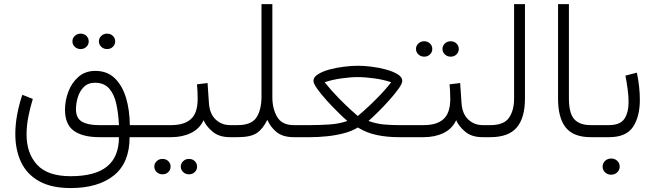

<svg xmlns="http://www.w3.org/2000/svg" viewBox="-20 -678 3238 949"><path d="M329.1 251.5Q233.9 251.5 173.3 217.5Q112.8 183.6 84.2 123.3Q55.7 63 55.7 -16.1Q55.7 -62.5 64.9 -112.1Q74.2 -161.6 90.3 -209.5L142.1 -189Q128.9 -146 120.1 -101.1Q111.3 -56.2 111.3 -13.2Q111.3 79.6 163.3 136.2Q215.3 192.9 329.1 192.9Q450.2 192.9 509 145Q567.9 97.2 567.9 0H472.2Q388.7 0 345 -31.5Q301.3 -63 301.3 -135.3Q301.3 -182.1 318.4 -226.3Q335.4 -270.5 368.9 -299.1Q402.3 -327.6 451.2 -327.6Q509.8 -327.6 547.1 -291.5Q584.5 -255.4 602.8 -194.6Q621.1 -133.8 621.6 -59.6H690.4V0H620.6Q620.6 126.5 543 189Q465.3 251.5 329.1 251.5ZM467.3 -59.6H567.9Q565.4 -116.7 554.9 -164.3Q544.4 -211.9 519.5 -240.5Q494.6 -269 449.7 -269Q415 -269 394.3 -248Q373.5 -227.1 364.5 -196.8Q355.5 -166.5 355.5 -138.2Q355.5 -94.2 384.8 -76.9Q414.1 -59.6 467.3 -59.6ZM468.8 -473.6Q468.8 -489.3 480.5 -500.5Q492.2 -511.7 509.3 -511.7Q526.4 -511.7 537.8 -500.7Q549.3 -489.7 549.3 -473.6Q549.3 -457.5 537.8 -446.5Q526.4 -435.5 509.3 -435.5Q492.2 -435.5 480.5 -446.8Q468.8 -458 468.8 -473.6ZM337.9 -473.6Q337.9 -489.3 349.6 -500.5Q361.3 -511.7 378.4 -511.7Q395.5 -511.7 407 -500.7Q418.5 -489.7 418.5 -473.6Q418.5 -457.5 407 -446.5Q395.5 -435.5 378.4 -435.5Q361.3 -435.5 349.6 -446.8Q337.9 -458 337.9 -473.6Z M670.9 -59.6H826.7Q890.6 -59.6 923.6 -89.4Q956.5 -119.1 957 -187.5Q957 -208.5 956.1 -226.8Q955.1 -245.1 953.6 -261.2L1005.9 -267.6L1012.7 -168.5Q1016.1 -115.7 1045.7 -87.6Q1075.2 -59.6 1117.2 -59.6H1136.7V0H1116.7Q1062.5 0 1030 -27.8Q997.6 -55.7 986.3 -84Q966.3 -41 923.6 -20.5Q880.9 0 826.2 0H670.9ZM873.5 145.5Q873.5 129.9 885.3 118.7Q897 107.4 914.1 107.4Q931.2 107.4 942.6 118.4Q954.1 129.4 954.1 145.5Q954.1 161.6 942.6 172.6Q931.2 183.6 914.1 183.6Q897 183.6 885.3 172.4Q873.5 161.1 873.5 145.5ZM742.7 145.5Q742.7 129.9 754.4 118.7Q766.1 107.4 783.2 107.4Q800.3 107.4 811.8 118.4Q823.2 129.4 823.2 145.5Q823.2 161.6 811.8 172.6Q800.3 183.6 783.2 183.6Q766.1 183.6 754.4 172.4Q742.7 161.1 742.7 145.5Z M1272.5 -198.7V-657.7H1326.2V-197.8Q1326.2 -140.1 1350.1 -99.9Q1374 -59.6 1432.1 -59.6H1454.6V0H1432.6Q1377.9 0 1347.2 -25.1Q1316.4 -50.3 1301.3 -85.9Q1279.8 -41 1249.3 -20.5Q1218.8 0 1155.3 0H1117.2V-59.6H1154.8Q1222.2 -59.6 1247.1 -96.7Q1272 -133.8 1272.5 -198.7Z M1748.5 -353Q1778.8 -353 1816.4 -348.4Q1854 -343.8 1888.7 -334.2Q1923.3 -324.7 1945.8 -310.8Q1968.3 -296.9 1968.3 -278.3Q1968.3 -264.6 1949.2 -238.3Q1930.2 -211.9 1902.3 -180.9Q1874.5 -149.9 1846.7 -122.6Q1818.8 -95.2 1801.3 -80.1Q1840.3 -66.4 1875 -63Q1909.7 -59.6 1949.7 -59.6H2026.9V0H1949.7Q1894 0 1843.8 -10.3Q1793.5 -20.5 1748.5 -47.9Q1719.7 -29.8 1679.4 -19.3Q1639.2 -8.8 1595.9 -4.4Q1552.7 0 1514.6 0H1435.1V-59.6H1515.1Q1557.1 -59.6 1607.2 -62.7Q1657.2 -65.9 1696.8 -80.1Q1678.7 -95.7 1650.6 -123.3Q1622.6 -150.9 1594.7 -181.6Q1566.9 -212.4 1548.1 -238.8Q1529.3 -265.1 1529.3 -278.3Q1529.3 -296.9 1551.8 -311Q1574.2 -325.2 1608.6 -334.5Q1643.1 -343.8 1680.7 -348.4Q1718.3 -353 1748.5 -353ZM1748.5 -296.9Q1712.9 -296.9 1667.5 -290.5Q1622.1 -284.2 1584.5 -271.5Q1618.2 -229.5 1654.3 -192.9Q1690.4 -156.2 1717 -132.3Q1743.7 -108.4 1748.5 -104.5Q1753.4 -108.4 1780.5 -132.3Q1807.6 -156.2 1844.2 -193.1Q1880.9 -230 1913.6 -271.5Q1876.5 -284.2 1830.6 -290.5Q1784.7 -296.9 1748.5 -296.9Z M2167 -436Q2167 -451.7 2178.7 -462.9Q2190.4 -474.1 2207.5 -474.1Q2224.6 -474.1 2236.1 -463.1Q2247.6 -452.1 2247.6 -436Q2247.6 -419.9 2236.1 -408.9Q2224.6 -397.9 2207.5 -397.9Q2190.4 -397.9 2178.7 -409.2Q2167 -420.4 2167 -436ZM2036.1 -436Q2036.1 -451.7 2047.9 -462.9Q2059.6 -474.1 2076.7 -474.1Q2093.8 -474.1 2105.2 -463.1Q2116.7 -452.1 2116.7 -436Q2116.7 -419.9 2105.2 -408.9Q2093.8 -397.9 2076.7 -397.9Q2059.6 -397.9 2047.9 -409.2Q2036.1 -420.4 2036.1 -436ZM2007.3 -59.6H2075.2Q2139.2 -59.6 2172.1 -89.4Q2205.1 -119.1 2205.6 -187.5Q2205.6 -208.5 2204.6 -226.8Q2203.6 -245.1 2202.1 -261.2L2254.4 -267.6L2261.2 -168.5Q2264.6 -115.7 2294.2 -87.6Q2323.7 -59.6 2365.7 -59.6H2385.3V0H2365.2Q2311 0 2278.6 -27.8Q2246.1 -55.7 2234.9 -84Q2214.8 -41 2172.1 -20.5Q2129.4 0 2074.7 0H2007.3Z M2365.7 -59.6H2403.8Q2470.7 -59.6 2495.8 -95.9Q2521 -132.3 2521 -190.4V-657.7H2574.7V-190.9Q2574.7 -95.7 2534.2 -47.9Q2493.7 0 2403.3 0H2365.7Z M2738.3 -657.7H2792V-190.9Q2792 -118.2 2818.4 -88.9Q2844.7 -59.6 2899.4 -59.6H2920.4V0H2899.4Q2814.9 0 2776.6 -47.4Q2738.3 -94.7 2738.3 -190.4Z M2900.4 -59.6H2989.3Q3045.4 -59.6 3066.2 -90.8Q3086.9 -122.1 3086.9 -174.3Q3086.9 -202.6 3082.3 -237.1Q3077.6 -271.5 3071.3 -304.2L3127.9 -318.8Q3142.6 -248.5 3142.6 -185.1Q3142.6 -101.1 3108.6 -50.5Q3074.7 0 2990.2 0H2900.4ZM2958.5 145.5Q2958.5 128.9 2970.7 117.2Q2982.9 105.5 3001 105.5Q3018.6 105.5 3030.8 116.9Q3043 128.4 3043 145.5Q3043 162.1 3030.8 173.8Q3018.6 185.5 3001 185.5Q2982.9 185.5 2970.7 173.8Q2958.5 162.1 2958.5 145.5Z"/></svg>

Font: Vazirmatn RD FD ExtraLight
Style: Regular
Weight: 200
Designer: Saber Rastikerdar
Foundry: Saber Rastikerdar
Version: Version 33.003